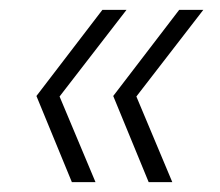

<svg xmlns="http://www.w3.org/2000/svg" viewBox="-20 -490 446 390"><path d="M282 -120 210 -295 344 -470H393L257 -294L330 -120ZM126 -120 54 -295 188 -470H237L101 -294L174 -120Z"/></svg>

Font: DM Sans 18pt ExtraLight
Style: Italic
Weight: 250
Italic angle: -10°
Designer: Colophon Foundry, Jonny Pinhorn
Foundry: Colophon Foundry
Version: Version 4.004;gftools[0.9.30]